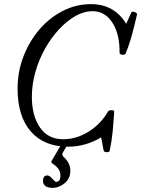

<svg xmlns="http://www.w3.org/2000/svg" viewBox="-20 -696 682 928"><path d="M510 33Q509 40 496 39.5Q483 39 481 32L469 -32Q393 13 310 13Q193 13 129 -60.5Q65 -134 65 -267Q65 -350 93.5 -423.5Q122 -497 171 -554Q220 -611 284 -643.5Q348 -676 420 -676Q532 -676 590 -581L615 -636Q618 -642 631 -637.5Q644 -633 642 -625Q631 -577 618 -528.5Q605 -480 587 -437Q584 -430 571 -431.5Q558 -433 558 -440Q559 -532 523 -587Q487 -642 427 -642Q386 -642 344.5 -618.5Q303 -595 265 -554Q227 -513 197.5 -460.5Q168 -408 151 -348Q134 -288 134 -228Q134 -137 173 -80Q212 -23 285 -23Q349 -23 408 -59.5Q467 -96 502 -157Q505 -163 518.5 -163.5Q532 -164 532 -156Q529 -108 524.5 -60.5Q520 -13 510 33ZM235 212Q188 212 188 178Q188 152 209 152Q219 152 232 167Q246 183 251 183Q272 183 272 152Q272 134 262 120Q252 106 233 94Q225 89 230 81L278 -1H309L284 41Q277 51 287 62Q320 91 320 130Q320 167 292.5 189.5Q265 212 235 212Z"/></svg>

Font: Junicode Two Beta Condensed
Style: Italic
Weight: 400
Width: 3
Italic angle: -9°
Version: Version 1.053; ttfautohint (v1.8.4)